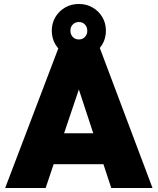

<svg xmlns="http://www.w3.org/2000/svg" viewBox="-20 -948 795 968"><path d="M6 0 277 -712H481L749 0H541L342 -605H414L210 0ZM182 -120V-276H580V-120ZM378 -658Q339 -658 308 -676Q277 -694 259 -724.5Q241 -755 241 -793Q241 -831 259 -861.5Q277 -892 308 -910Q339 -928 378 -928Q416 -928 447 -910Q478 -892 496 -861.5Q514 -831 514 -793Q514 -755 496 -724.5Q478 -694 447 -676Q416 -658 378 -658ZM378 -749Q396 -749 408 -761.5Q420 -774 420 -793Q420 -812 408 -824.5Q396 -837 378 -837Q359 -837 347 -824.5Q335 -812 335 -793Q335 -774 347 -761.5Q359 -749 378 -749Z"/></svg>

Font: Outfit Thin Black
Style: Regular
Weight: 900
Version: Version 1.100;gftools[0.9.27]